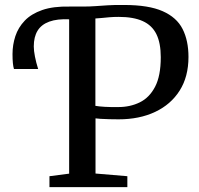

<svg xmlns="http://www.w3.org/2000/svg" viewBox="-20 -770 820 790"><path d="M183.5 0V-45L264.5 -55.5V-710.5L254.5 -727L264.5 -743H320Q349.5 -743 373 -744.8Q396.5 -746.5 423.5 -748.2Q450.5 -750 491 -749.5Q591.5 -749.5 649.2 -724Q707 -698.5 731.2 -650.8Q755.5 -603 755.5 -535.5Q755.5 -454.5 719.2 -397.2Q683 -340 618.2 -309.5Q553.5 -279 468 -279Q451 -279 430.5 -279.5Q410 -280 394 -281Q378 -282 373 -283V-56L504 -45V0ZM467 -329.5Q515.5 -329.5 555 -348.8Q594.5 -368 618 -412.8Q641.5 -457.5 641.5 -534.5Q641.5 -593 623.5 -629.5Q605.5 -666 567.2 -683.2Q529 -700.5 468.5 -700.5Q447.5 -700.5 430 -699Q412.5 -697.5 398.5 -696Q384.5 -694.5 372.5 -694V-334.5Q386 -332 410.5 -330.5Q435 -329 467 -329.5ZM37.5 -486Q34.5 -495 33 -510.2Q31.5 -525.5 31.5 -547.5Q31.5 -585.5 43.2 -621.2Q55 -657 81.8 -685Q108.5 -713 154 -728.8Q199.5 -744.5 266.5 -743L275 -716.5L266.5 -690.5Q215.5 -693 182.8 -681Q150 -669 134.5 -643.5Q119 -618 119 -579Q119 -561.5 123.8 -537.2Q128.5 -513 137 -486Z"/></svg>

Font: Merriweather 36pt
Style: Regular
Weight: 400
Designer: Eben Sorkin
Foundry: Eben Sorkin
Version: Version 2.100